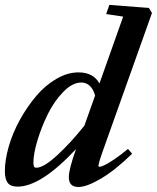

<svg xmlns="http://www.w3.org/2000/svg" viewBox="-26 -745 636 778"><path d="M45.4 11.2Q16.6 11.2 5.1 -4.4Q-6.3 -20 -6.3 -50.8Q-6.3 -96.7 9.5 -151.6Q25.4 -206.5 54.2 -258.8Q83 -311 119.6 -354.7Q156.2 -398.4 201.7 -425Q247.1 -451.7 292 -451.7Q352.1 -451.7 377 -406.7L473.1 -677.7L404.3 -688L417 -725.1L577.1 -712.9L589.8 -692.4L394 -142.6Q373 -84.5 373 -73.2Q373 -69.3 377.4 -69.3Q383.3 -69.3 396 -75Q408.7 -80.6 434.8 -97.9Q460.9 -115.2 492.7 -141.6L509.3 -122.1Q441.4 -55.7 383.5 -21.5Q325.7 12.7 291.5 12.7Q252.9 12.7 252.9 -27.3Q252.9 -59.6 282.2 -141.1Q139.6 11.2 45.4 11.2ZM109.4 -86.4Q109.4 -75.7 111.6 -70.6Q113.8 -65.4 121.6 -65.4Q150.9 -65.4 206.1 -116.2Q261.2 -167 315.9 -235.8L359.4 -357.9Q343.8 -410.6 303.2 -410.6Q267.6 -410.6 230.7 -373Q193.8 -335.4 168 -283Q142.1 -230.5 125.7 -176Q109.4 -121.6 109.4 -86.4Z"/></svg>

Font: Elstob 10pt
Style: Bold Italic
Weight: 700
Italic angle: -20°
Designer: Peter S. Baker
Version: Version 1.015